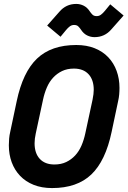

<svg xmlns="http://www.w3.org/2000/svg" viewBox="-20 -943 652 977"><path d="M65 -428Q96 -576 168.5 -645Q241 -714 368 -714Q421 -714 462 -697.5Q503 -681 531 -651.5Q559 -622 573.5 -582Q588 -542 588 -496Q588 -479 586.5 -462Q585 -445 581 -428L548 -272Q517 -124 444.5 -55Q372 14 245 14Q192 14 151 -2.5Q110 -19 82 -48.5Q54 -78 39.5 -117.5Q25 -157 25 -204Q25 -221 26.5 -238Q28 -255 32 -272ZM257 -106Q291 -106 317 -118.5Q343 -131 362.5 -152Q382 -173 394.5 -202Q407 -231 414 -264L451 -436Q454 -452 455.5 -463.5Q457 -475 457 -486Q457 -537 430.5 -565.5Q404 -594 356 -594Q322 -594 296 -581.5Q270 -569 250.5 -548Q231 -527 218.5 -498Q206 -469 199 -436L162 -264Q156 -237 156 -214Q156 -163 182.5 -134.5Q209 -106 257 -106ZM437 -885Q443 -876 450.5 -868.5Q458 -861 472 -861Q484 -861 493.5 -868Q503 -875 513 -887L541 -921L609 -864L547 -794Q513 -754 461 -754Q441 -754 423 -763Q405 -772 392 -792Q386 -801 378.5 -808.5Q371 -816 357 -816Q345 -816 335.5 -809Q326 -802 316 -790L288 -756L220 -813L282 -883Q316 -923 368 -923Q388 -923 406 -914Q424 -905 437 -885Z"/></svg>

Font: Space Mono
Style: Bold Italic
Weight: 700
Italic angle: -12°
Monospace: yes
Designer: Colophon Foundry / Benjamin Critton
Foundry: Colophon Foundry
Version: Version 1.000;PS 1.000;hotconv 1.0.81;makeotf.lib2.5.63406